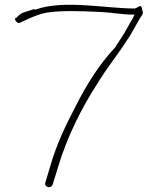

<svg xmlns="http://www.w3.org/2000/svg" viewBox="-20 -708 658 814"><path d="M45 -632C42 -627 44 -619 53 -613C57 -610 62 -610 63 -611C69 -614 84 -621 111 -633C138 -644 160 -652 181 -655C247 -664 318 -661 390 -658C450 -656 498 -646 542 -646H550L544 -632C528 -607 513 -575 496 -550C487 -537 478 -522 468 -507C401 -435 349 -353 301 -258C259 -178 219 -95 193 -3L172 67C171 72 170 75 173 78C186 93 201 84 204 72L225 4C263 -125 325 -249 393 -354C437 -426 480 -477 518 -537C541 -569 562 -615 584 -647C586 -650 587 -657 583 -666C578 -694 572 -679 552 -672H551C427 -672 252 -710 132 -668L130 -667C126 -669 121 -670 120 -668L98 -661C69 -653 63 -647 48 -631ZM120 -668H121Z"/></svg>

Font: Stray Cat
Style: LtExt
Weight: 300
Version: Version 1.0